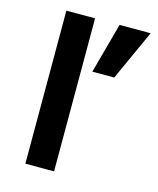

<svg xmlns="http://www.w3.org/2000/svg" viewBox="-113 -830 749 909"><g transform="rotate(15 262.0 -375.0)"><path d="M98.6 0V-750H239.3V0ZM511.7 -750 399.4 -502.9H292L359.4 -750Z"/></g></svg>

Font: Mgen+ 1c bold
Style: Bold
Weight: 700
Designer: [Source Han Sans]
Ryoko NISHIZUKA  (kana & ideographs); Paul D. Hunt (Latin, Greek & Cyrillic); Wenlong ZHANG  (bopomofo
Version: Version 1.059.20150602